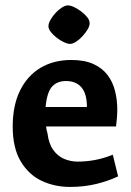

<svg xmlns="http://www.w3.org/2000/svg" viewBox="-20 -692 497 727"><path d="M244.9 15.8Q186.9 15.8 137.7 -7.3Q88.5 -30.5 58.3 -81.2Q28.1 -132 28.1 -212.9Q28.1 -292.3 55.7 -348.7Q83.3 -405.1 133.1 -435Q183 -464.9 249.9 -464.9Q300 -464.9 333.6 -449.6Q367.2 -434.3 387.1 -408.1Q407 -381.9 415.5 -347.9Q424.1 -313.8 424.1 -276.8Q424.1 -261.8 422.5 -243.1Q420.9 -224.3 419.4 -213.1H154.4Q155 -206.1 156.4 -199.9Q157.7 -193.7 159.8 -187.3Q164.6 -147.7 181.7 -124.1Q198.8 -100.5 223.1 -90.3Q247.5 -80.1 273 -80.1Q309.3 -80.1 342.2 -86.7Q375.1 -93.2 407.1 -106.2L427.2 -24.2Q391.2 -7 345.2 4.4Q299.1 15.8 244.9 15.8ZM152.6 -286.9H309.1Q309.1 -336.8 288.6 -361Q268.1 -385.2 229.9 -385.2Q196.2 -385.2 177 -364Q157.9 -342.7 152.6 -286.9ZM163.4 -592.9Q163.4 -603.1 171.1 -616.8Q178.8 -630.4 190.3 -643Q201.9 -655.6 214.5 -663.6Q227.1 -671.6 237 -671.6Q246.8 -671.6 260.5 -665.2Q274.1 -658.7 287.5 -648.6Q300.9 -638.6 310.2 -627Q319.4 -615.4 319.4 -604.1Q319.4 -593.3 311.5 -580.2Q303.5 -567.1 291.9 -554.4Q280.3 -541.8 267.7 -533.8Q255.1 -525.8 245.3 -525.8Q235.9 -525.8 222 -532.3Q208.1 -538.7 194.7 -549.1Q181.4 -559.4 172.4 -571Q163.4 -582.6 163.4 -592.9Z"/></svg>

Font: Ancizar Sans Thin
Style: Regular
Weight: 100
Designer: Cesar Puertas, Viviana Monsalve, Julian Moncada, Julian Prieto, Jose Castro, Mariel Hernandez, Felipe Aragon, Sara Alarc
Version: Version 8.100